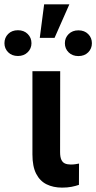

<svg xmlns="http://www.w3.org/2000/svg" viewBox="-77 -855 441 881"><path d="M71.8 -528.3H199.2L198.7 -157.7Q198.7 -134.3 204.6 -121.8Q210.4 -109.4 221.4 -104.7Q232.4 -100.1 248 -100.1Q259.3 -100.1 269.3 -101.6Q279.3 -103 285.6 -104.5L285.2 -6.8Q270 -1.5 251.2 2.2Q232.4 5.9 208 5.9Q167.5 5.9 136.7 -9.3Q106 -24.4 88.9 -57.9Q71.8 -91.3 71.8 -146.5ZM105.5 -681.2 125.5 -835H241.2L173.3 -681.2ZM-56.6 -656.7Q-56.6 -682.1 -39.6 -699.2Q-22.5 -716.3 5.4 -716.3Q32.7 -716.3 50 -699.2Q67.4 -682.1 67.4 -656.7Q67.4 -632.3 50 -615.2Q32.7 -598.1 5.4 -598.1Q-22.5 -598.1 -39.6 -615.2Q-56.6 -632.3 -56.6 -656.7ZM220.7 -656.7Q220.7 -681.6 238 -698.7Q255.4 -715.8 282.7 -715.8Q310.5 -715.8 327.6 -698.7Q344.7 -681.6 344.7 -656.7Q344.7 -631.8 327.6 -614.7Q310.5 -597.7 282.7 -597.7Q255.4 -597.7 238 -614.7Q220.7 -631.8 220.7 -656.7Z"/></svg>

Font: Roboto SemiCondensed SemiBold
Style: Regular
Weight: 600
Width: 4
Designer: Christian Robertson
Foundry: Google
Version: Version 3.009; 2024